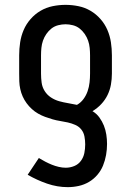

<svg xmlns="http://www.w3.org/2000/svg" viewBox="-20 -548 540 791"><path d="M259 223Q216 223 174 208.5Q132 194 94 172L140 103Q153 111 166.5 118Q180 125 193.5 130.5Q207 136 222 139.5Q237 143 251 143Q269 143 286 136Q303 129 313.5 114.5Q324 100 327.5 82.5Q331 65 331 47Q331 31 328 14.5Q325 -2 315 -14.5Q305 -27 290 -33.5Q275 -40 259.5 -43.5Q244 -47 228 -49.5Q212 -52 196.5 -56.5Q181 -61 166 -66.5Q151 -72 137 -80Q123 -88 111 -99Q99 -110 89.5 -123Q80 -136 73.5 -150.5Q67 -165 63.5 -181Q60 -197 59.5 -213Q59 -229 59 -245V-320Q59 -347 63 -373.5Q67 -400 77.5 -424.5Q88 -449 106 -469.5Q124 -490 147 -503.5Q170 -517 196.5 -522.5Q223 -528 250 -528Q277 -528 303.5 -522.5Q330 -517 353 -503.5Q376 -490 394 -469.5Q412 -449 422.5 -424.5Q433 -400 437 -373.5Q441 -347 441 -320V-245Q441 -222 437 -199.5Q433 -177 423 -156.5Q413 -136 397 -119Q381 -102 361 -90Q378 -80 389.5 -64Q401 -48 408 -30.5Q415 -13 418 6.5Q421 26 421 45Q421 68 417 90.5Q413 113 404.5 134Q396 155 381 172.5Q366 190 346.5 201.5Q327 213 304.5 218Q282 223 259 223ZM297 -116Q313 -125 324 -140Q335 -155 341 -172.5Q347 -190 349 -208.5Q351 -227 351 -245V-320Q351 -335 349.5 -350.5Q348 -366 343 -380.5Q338 -395 329 -408Q320 -421 308 -430.5Q296 -440 280.5 -444Q265 -448 250 -448Q235 -448 219.5 -444Q204 -440 192 -430.5Q180 -421 171 -408Q162 -395 157 -380.5Q152 -366 150.5 -350.5Q149 -335 149 -320V-245Q149 -226 151.5 -207.5Q154 -189 164 -173Q174 -157 190 -146.5Q206 -136 224 -131Q242 -126 260.5 -123Q279 -120 297 -116Z"/></svg>

Font: Iosevka Curly Slab Medium
Style: Regular
Weight: 500
Monospace: yes
Designer: Belleve Invis
Foundry: Belleve Invis
Version: Version 22.1.2; ttfautohint (v1.8.4)